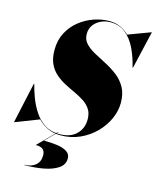

<svg xmlns="http://www.w3.org/2000/svg" viewBox="-170 -857 980 1209"><g transform="rotate(15 320.0 -252.5)"><path d="M206 165Q206 140 191.8 127Q177.5 114 144 114L258.5 -1H261.5L187 74Q232 74 271.8 79.2Q311.5 84.5 336.2 99.8Q361 115 361 145Q361 185 325 209.2Q289 233.5 231.2 244.2Q173.5 255 108 255V252.5Q151 252.5 178.5 230Q206 207.5 206 165ZM-22.5 10H-25.5L32.5 -255H35.5Q45 -216 62 -170.5Q79 -125 105.8 -84Q132.5 -43 172.5 -16.8Q212.5 9.5 268 9.5Q340 9.5 379 -28.5Q418 -66.5 418 -125.5Q418 -165 401 -191.2Q384 -217.5 355.8 -236Q327.5 -254.5 294 -269.8Q260.5 -285 227 -302.5Q193.5 -320 165.2 -344.5Q137 -369 120 -405.2Q103 -441.5 103 -495Q103 -559 129 -608.2Q155 -657.5 197.5 -691.2Q240 -725 290.5 -742.5Q341 -760 390 -760Q430.5 -760 462.5 -745.5Q494.5 -731 519.5 -706L663.5 -760H666.5L609.5 -515H606.5Q591 -580.5 564.8 -634.8Q538.5 -689 498.2 -721.8Q458 -754.5 400 -754.5Q367 -754.5 338 -741.2Q309 -728 291 -703.5Q273 -679 273 -644.5Q273 -608.5 296 -583.8Q319 -559 355.5 -539Q392 -519 433 -498Q474 -477 510.5 -449.2Q547 -421.5 570 -380.8Q593 -340 593 -280Q593 -227.5 569.5 -175.2Q546 -123 503.5 -80Q461 -37 403.5 -11Q346 15 278 15Q230 15 193.5 -2.5Q157 -20 129.5 -49Z"/></g></svg>

Font: Bodoni* 72pt Fatface
Style: Italic
Weight: 900
Italic angle: -13°
Version: Version 2.3